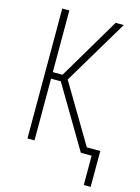

<svg xmlns="http://www.w3.org/2000/svg" viewBox="-133 -809 765 1049"><g transform="rotate(15 250.0 -284.5)"><path d="M448 166V0H387L180 -349H125V0H85V-735H125V-386H180L387 -735H433L214 -368L411 -37H487V166Z"/></g></svg>

Font: Iosevka Term Curly Extralight
Style: Regular
Weight: 200
Designer: Belleve Invis
Foundry: Belleve Invis
Version: Version 32.3.0